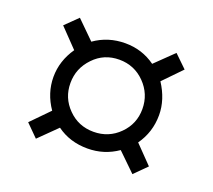

<svg xmlns="http://www.w3.org/2000/svg" viewBox="-85 -688 743 670"><g transform="rotate(20 286.0 -353.0)"><path d="M89.8 -353C89.8 -312.5 102.1 -274.9 126 -240.2L61 -173.8L106 -128.9L171.9 -193.8C204.6 -169.9 242.7 -158.2 286.1 -158.2C327.6 -158.2 364.7 -169.9 397.9 -192.9L464.8 -127.9L509.8 -172.9L445.8 -238.8C469.7 -272.5 481.9 -310.5 481.9 -353C481.9 -391.6 469.7 -429.2 445.8 -465.8L511.2 -533.2L464.8 -578.1L397.9 -513.2C364.7 -537.1 327.6 -548.8 286.1 -548.8C243.7 -548.8 205.6 -537.1 171.9 -513.2L106 -578.1L60.1 -533.2L126 -464.8C102.1 -430.2 89.8 -392.6 89.8 -353ZM152.8 -353C152.8 -389.6 165.5 -420.9 191.4 -447.8C216.8 -474.6 248.5 -487.8 286.1 -487.8C323.2 -487.8 355 -474.6 380.9 -448.2C406.7 -421.9 419.9 -390.1 419.9 -353C419.9 -316.4 407.2 -285.2 381.3 -259.3C355.5 -233.4 323.7 -220.2 286.1 -220.2C248.5 -220.2 216.8 -233.4 191.4 -259.3C165.5 -285.2 152.8 -316.4 152.8 -353Z"/></g></svg>

Font: Samim
Style: Regular
Weight: 400
Foundry: DejaVu fonts team - Redesigned by Saber Rastikerdar
Version: Version 4.0.5